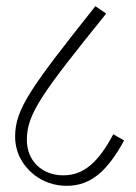

<svg xmlns="http://www.w3.org/2000/svg" viewBox="-20 -637 441 622"><path d="M196 -35C276 -35 329 -85 382 -182L347 -202C299 -112 252 -69 185 -69C118 -69 67 -114 67 -184C67 -268 116 -335 324 -593L289 -617C81 -355 29 -284 29 -195C29 -144 52 -102 89 -72C119 -48 156 -35 196 -35Z"/></svg>

Font: Noto Serif Devanagari Condensed ExtraLight
Style: Regular
Weight: 200
Width: 3
Designer: Universal Thirst, Indian Type Foundry and the Monotype Design Team
Foundry: Monotype Imaging Inc.
Version: Version 2.004